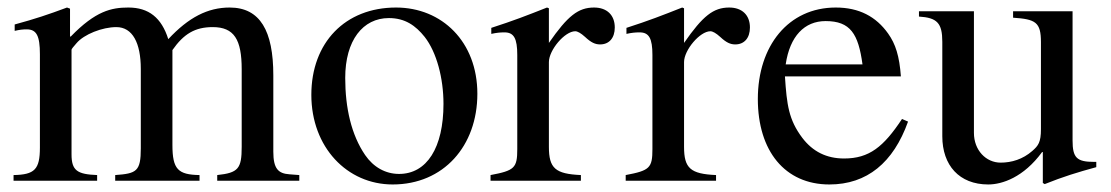

<svg xmlns="http://www.w3.org/2000/svg" viewBox="-20 -480 2952 510"><path d="M775 0V-15L749 -17C719 -19 706 -32 706 -77V-280C706 -398 671 -460 590 -460C532 -460 481 -434 427 -376C409 -433 375 -460 321 -460C276 -460 234 -451 168 -383H166V-457L158 -460C107 -441 74 -430 19 -415V-398C32 -401 40 -402 51 -402C77 -402 86 -385 86 -336V-88C86 -30 72 -16 16 -15V0H238V-15C185 -17 170 -27 170 -70V-348C170 -350 176 -357 183 -365C203 -389 252 -408 289 -408C332 -408 354 -366 354 -297V-86C354 -25 343 -19 286 -15V0H510V-15C453 -16 438 -30 438 -95V-347C468 -390 498 -408 545 -408C602 -408 622 -375 622 -296V-90C622 -32 613 -21 557 -15V0Z M1158 -204C1158 -88 1114 -18 1040 -18C1004 -18 972 -36 950 -68C913 -122 897 -194 897 -273C897 -373 944 -432 1013 -432C1056 -432 1084 -412 1108 -382C1140 -341 1158 -272 1158 -204ZM1248 -231C1248 -369 1154 -460 1032 -460C897 -460 807 -367 807 -228C807 -89 902 10 1023 10C1158 10 1248 -92 1248 -231Z M1438 -458 1433 -460C1380 -439 1344 -425 1285 -406V-390C1299 -393 1308 -394 1320 -394C1345 -394 1354 -378 1354 -334V-84C1354 -34 1347 -27 1283 -15V0H1523V-15C1455 -18 1438 -33 1438 -90V-315C1438 -347 1480 -397 1508 -397C1514 -397 1523 -392 1534 -382C1550 -367 1561 -362 1574 -362C1598 -362 1613 -379 1613 -407C1613 -440 1592 -460 1558 -460C1516 -460 1488 -438 1438 -366Z M1797 -458 1792 -460C1739 -439 1703 -425 1644 -406V-390C1658 -393 1667 -394 1679 -394C1704 -394 1713 -378 1713 -334V-84C1713 -34 1706 -27 1642 -15V0H1882V-15C1814 -18 1797 -33 1797 -90V-315C1797 -347 1839 -397 1867 -397C1873 -397 1882 -392 1893 -382C1909 -367 1920 -362 1933 -362C1957 -362 1972 -379 1972 -407C1972 -440 1951 -460 1917 -460C1875 -460 1847 -438 1797 -366Z M2067 -309C2078 -384 2117 -424 2173 -424C2239 -424 2260 -390 2271 -309ZM2376 -164C2327 -90 2289 -59 2222 -59C2176 -59 2139 -77 2111 -114C2075 -162 2070 -201 2065 -277H2373C2369 -331 2359 -363 2339 -391C2307 -436 2262 -460 2200 -460C2074 -460 1993 -358 1993 -217C1993 -79 2065 10 2183 10C2283 10 2353 -48 2392 -157Z M2892 -50H2886C2840 -50 2829 -61 2829 -107V-450H2671V-433C2731 -429 2745 -421 2745 -368V-137C2745 -102 2738 -93 2722 -79C2697 -57 2667 -48 2638 -48C2599 -48 2567 -81 2567 -127V-450H2421V-436C2469 -433 2483 -419 2483 -369V-118C2483 -41 2528 10 2605 10C2642 10 2699 -9 2748 -76H2750V6L2755 9C2805 -11 2841 -22 2892 -36Z"/></svg>

Font: XITS
Style: Regular
Weight: 400
Designer: MicroPress Inc., with final additions and corrections provided by Coen Hoffman, Elsevier (retired)
Version: Version 1.302